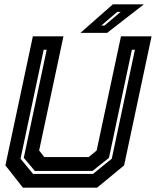

<svg xmlns="http://www.w3.org/2000/svg" viewBox="-20 -868 721 888"><path d="M86 0 5 -103 132 -700H273.5L161 -172L185 -141.5H390L427 -172L539.5 -700H681L554 -103L429 0ZM133 -63.5H410L497 -134L604 -638H590L484 -138L408 -77.5H141L90 -138L196 -638H182L75 -134ZM352 -716 502 -848H645.5L475.5 -716ZM448.5 -750H463.5L538 -813H522Z"/></svg>

Font: Tourney Thin
Style: Bold Italic
Weight: 700
Italic angle: -12°
Version: Version 1.015